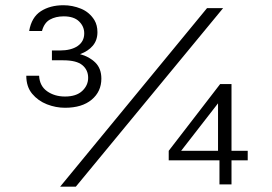

<svg xmlns="http://www.w3.org/2000/svg" viewBox="-20 -705 1040 734"><path d="M865 0H819V-92H625V-128.5L821.5 -383.5H865V-128.5H927V-92H865ZM228.5 -293Q193.5 -293 159.5 -306.2Q125.5 -319.5 103 -346.5Q80.5 -373.5 80.5 -415.5H129.5Q131.5 -376.5 160 -356.2Q188.5 -336 228.5 -336Q271.5 -336 294.2 -357.2Q317 -378.5 317 -407.5Q317 -437.5 294.8 -456Q272.5 -474.5 221.5 -474.5H178.5V-512H208Q252 -512 277 -529.2Q302 -546.5 302 -577.5Q302 -604 282.2 -623.2Q262.5 -642.5 223.5 -642.5Q193 -642.5 171 -630.2Q149 -618 140.5 -586.5H91.5Q100.5 -639 136 -662Q171.5 -685 222.5 -685Q257 -685 289.5 -671.8Q322 -658.5 341 -628Q352.5 -608.5 352.5 -582Q352.5 -551.5 335 -530.5Q317.5 -509.5 286 -498Q321.5 -488.5 344.5 -465.8Q367.5 -443 367.5 -404.5Q367.5 -355 330.5 -324Q293.5 -293 228.5 -293ZM270 8.5H210L771.5 -674H833ZM813.5 -128.5V-310L672.5 -128.5Z"/></svg>

Font: Betina Sans
Style: Regular
Weight: 400
Designer: Jonathan Pinhorn (font) & Cristiano Sobral (main changes)
Version: Version 2.001;April 28, 2021;FontCreator 13.0.0.2655 32-bit;